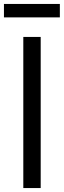

<svg xmlns="http://www.w3.org/2000/svg" viewBox="-28 -952 323 972"><path d="M90 -765H178V0H90ZM275 -932V-864H-8V-932Z"/></svg>

Font: Application
Style: Regular
Weight: 400
Designer: Wei Huang
Foundry: Wei Huang
Version: Version 0.012